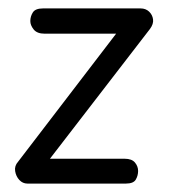

<svg xmlns="http://www.w3.org/2000/svg" viewBox="-20 -436 428 456"><path d="M45 0Q34 0 26 -8.5Q18 -17 16 -29.5Q14 -42 23 -52L278 -385L292 -356H86Q68 -356 60 -366Q52 -376 52 -386Q52 -397 58 -406.5Q64 -416 82 -416H314Q326 -416 334 -408.5Q342 -401 343.5 -390Q345 -379 336 -367L77 -31L63 -59H276Q293 -59 300.5 -50Q308 -41 308 -30Q308 -19 302.5 -9.5Q297 0 279 0Z"/></svg>

Font: Edu SA Beginner
Style: Regular
Weight: 400
Designer: Tina and Corey Anderson
Foundry: Google for Education
Version: Version 1.003